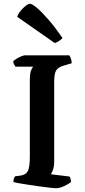

<svg xmlns="http://www.w3.org/2000/svg" viewBox="-20 -997 450 1017"><path d="M275 0Q268 0 246 -2.5Q224 -5 194.5 -9Q165 -13 135.5 -17.5Q106 -22 83 -26Q60 -30 51 -33Q51 -52 60 -63L89 -67Q117 -71 127.5 -91Q138 -111 138 -167V-567Q138 -612 146 -627.5Q154 -643 156 -644H62Q60 -648 55.5 -654.5Q51 -661 50 -672Q56 -679 68.5 -686.5Q81 -694 93.5 -699Q106 -704 112 -704H347Q351 -699 355 -688Q359 -677 360 -662L316 -649Q288 -641 277.5 -624Q267 -607 267 -563V-141Q267 -117 261 -99Q255 -81 249 -74L348 -62Q351 -59 353.5 -50Q356 -41 356 -33Q340 -20 317 -10Q294 0 275 0ZM270 -769 71 -908Q76 -924 89 -939.5Q102 -955 116 -966Q130 -977 139 -977Q150 -977 176.5 -954.5Q203 -932 238 -891.5Q273 -851 311 -796Q306 -789 293.5 -780.5Q281 -772 270 -769Z"/></svg>

Font: Texturina SemiBold
Style: Regular
Weight: 600
Designer: Guillermo Torres Carreño
Foundry: Omnibus-Type
Version: Version 1.002; ttfautohint (v1.8.3)